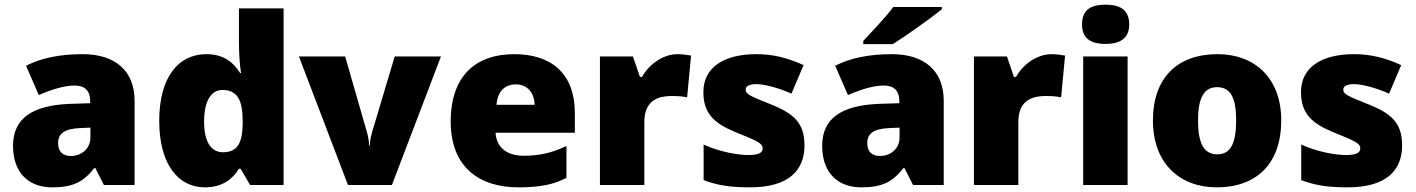

<svg xmlns="http://www.w3.org/2000/svg" viewBox="-20 -796 6092 826"><path d="M336 -563C236 -563 156 -546 92 -513L147 -387C201 -411 257 -428 301 -428C342 -428 368 -409 368 -360V-352L276 -349C120 -342 36 -287 36 -169C36 -48 108 10 204 10C296 10 339 -14 386 -73H390L427 0H559V-363C559 -491 476 -563 336 -563ZM325 -245 369 -247V-204C369 -157 331 -125 285 -125C252 -125 230 -142 230 -180C230 -220 255 -242 325 -245Z M861 10C937 10 981 -26 1008 -70H1015L1056 0H1200V-760H1008V-612C1008 -565 1012 -510 1017 -482H1013C984 -528 942 -563 868 -563C748 -563 665 -465 665 -276C665 -89 747 10 861 10ZM939 -141C891 -141 858 -181 858 -273C858 -366 891 -409 937 -409C1004 -409 1024 -361 1024 -274V-259C1022 -179 1000 -141 939 -141Z M1477 0H1666L1877 -553H1678L1580 -225C1577 -214 1571 -192 1571 -170H1568C1568 -191 1561 -220 1559 -226L1465 -553H1266Z M2192 -563C2029 -563 1919 -472 1919 -273C1919 -76 2043 10 2210 10C2306 10 2364 -3 2417 -31V-168C2356 -139 2302 -126 2233 -126C2155 -126 2115 -167 2112 -225H2453V-310C2453 -479 2353 -563 2192 -563ZM2199 -433C2251 -433 2279 -394 2280 -345H2116C2121 -406 2154 -433 2199 -433Z M2895 -563C2832 -563 2772 -519 2742 -465H2733L2703 -553H2561V0H2752V-272C2752 -372 2823 -383 2871 -383C2906 -383 2923 -380 2936 -377L2953 -557C2942 -559 2916 -563 2895 -563Z M3441 -170C3441 -267 3395 -307 3299 -346C3207 -383 3188 -390 3188 -411C3188 -426 3205 -434 3235 -434C3268 -434 3330 -418 3385 -393L3437 -516C3368 -547 3307 -563 3234 -563C3097 -563 3006 -508 3006 -400C3006 -309 3051 -266 3143 -228C3236 -190 3261 -181 3261 -157C3261 -138 3242 -129 3199 -129C3157 -129 3077 -142 3007 -174V-21C3071 3 3128 10 3207 10C3375 10 3441 -65 3441 -170Z M4032 -756V-766H3823C3790 -721 3728 -657 3694 -620V-606H3821C3875 -640 3985 -718 4032 -756ZM3817 -563C3717 -563 3637 -546 3573 -513L3628 -387C3682 -411 3738 -428 3782 -428C3823 -428 3849 -409 3849 -360V-352L3757 -349C3601 -342 3517 -287 3517 -169C3517 -48 3589 10 3685 10C3777 10 3820 -14 3867 -73H3871L3908 0H4040V-363C4040 -491 3957 -563 3817 -563ZM3806 -245 3850 -247V-204C3850 -157 3812 -125 3766 -125C3733 -125 3711 -142 3711 -180C3711 -220 3736 -242 3806 -245Z M4504 -563C4441 -563 4381 -519 4351 -465H4342L4312 -553H4170V0H4361V-272C4361 -372 4432 -383 4480 -383C4515 -383 4532 -380 4545 -377L4562 -557C4551 -559 4525 -563 4504 -563Z M4736 -776C4680 -776 4635 -759 4635 -691C4635 -625 4680 -607 4736 -607C4791 -607 4838 -625 4838 -691C4838 -759 4791 -776 4736 -776ZM4831 -553H4640V0H4831Z M5492 -278C5492 -461 5377 -563 5218 -563C5045 -563 4940 -461 4940 -278C4940 -93 5055 10 5215 10C5387 10 5492 -93 5492 -278ZM5134 -278C5134 -372 5158 -421 5216 -421C5276 -421 5298 -372 5298 -278C5298 -183 5276 -132 5217 -132C5157 -132 5134 -183 5134 -278Z M6012 -170C6012 -267 5966 -307 5870 -346C5778 -383 5759 -390 5759 -411C5759 -426 5776 -434 5806 -434C5839 -434 5901 -418 5956 -393L6008 -516C5939 -547 5878 -563 5805 -563C5668 -563 5577 -508 5577 -400C5577 -309 5622 -266 5714 -228C5807 -190 5832 -181 5832 -157C5832 -138 5813 -129 5770 -129C5728 -129 5648 -142 5578 -174V-21C5642 3 5699 10 5778 10C5946 10 6012 -65 6012 -170Z"/></svg>

Font: Noto Sans Myanmar UI Black
Style: Regular
Weight: 900
Designer: Monotype Design Team
Foundry: Monotype Imaging Inc.
Version: Version 2.103